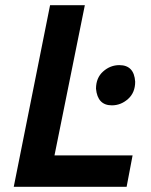

<svg xmlns="http://www.w3.org/2000/svg" viewBox="-20 -720 581 740"><path d="M468 0H33L173 -700H307L190 -121H491ZM411 -314Q356 -314 350 -378Q350 -420 377.5 -444.5Q405 -469 440 -469Q497 -469 501 -405Q501 -363 473.5 -338.5Q446 -314 411 -314Z"/></svg>

Font: Argentum Sans Medium
Style: Italic
Weight: 500
Italic angle: -11°
Designer: Julieta Ulanovsky (font), Cristiano Sobral (main changes and remaster)
Foundry: Julieta Ulanovsky (font), Cristiano Sobral (main changes and remaster)
Version: Version 2.007;June 15, 2022;FontCreator 14.0.0.2814 64-bit; 